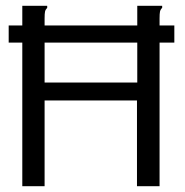

<svg xmlns="http://www.w3.org/2000/svg" viewBox="-20 -643 640 663"><path d="M10 -496V-555H57V-623H143V-616Q137 -610 135.5 -603Q134 -596 134 -579V-555H454V-623H540V-616Q534 -610 532.5 -603Q531 -596 531 -579V-555H582V-496H531V0H453V-296H134V0H57V-496ZM134 -358H454V-496H134Z"/></svg>

Font: Inconsolata Expanded
Style: Regular
Weight: 400
Width: 7
Monospace: yes
Designer: Raph Levien, Cyreal, Brenton Simpson
Foundry: Raph Levien, Cyreal, Google
Version: Version 3.000; ttfautohint (v1.8.2.53-6de2)